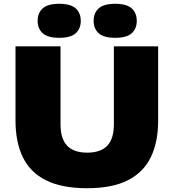

<svg xmlns="http://www.w3.org/2000/svg" viewBox="-20 -985 918 1015"><path d="M441 10Q305.5 10 222 -32.5Q138.5 -75 100.2 -155Q62 -235 62 -347V-740H300V-328Q300 -251 335.2 -214.5Q370.5 -178 441 -178Q511.5 -178 546.8 -214.5Q582 -251 582 -328V-740H816V-347Q816 -235 777.8 -155Q739.5 -75 656.8 -32.5Q574 10 441 10ZM589 -785Q529 -785 502 -809Q475 -833 475 -875Q475 -917 502 -941Q529 -965 589 -965Q649 -965 676 -941Q703 -917 703 -875Q703 -833 676 -809Q649 -785 589 -785ZM293 -785Q233 -785 206 -809Q179 -833 179 -875Q179 -917 206 -941Q233 -965 293 -965Q353 -965 380 -941Q407 -917 407 -875Q407 -833 380 -809Q353 -785 293 -785Z"/></svg>

Font: Encode Sans Expanded Black
Style: Regular
Weight: 900
Width: 7
Designer: Multiple Designers
Foundry: Impallari Type
Version: Version 3.000; ttfautohint (v1.8.3) -l 8 -r 50 -G 200 -x 14 